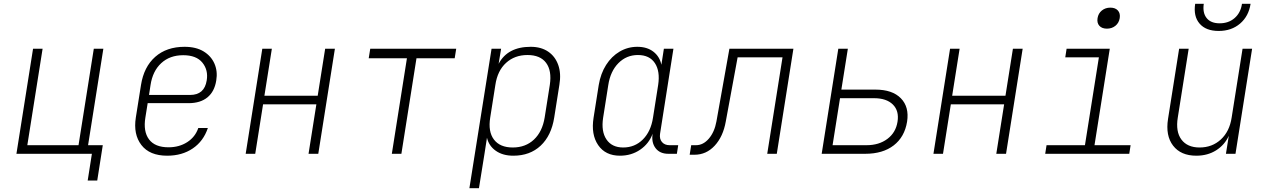

<svg xmlns="http://www.w3.org/2000/svg" viewBox="-20 -805 6640 1005"><path d="M439 140 461 0H66L153 -550H203L123 -45H391L471 -550H521L441 -45H518L489 140Z M855 10Q763 10 720 -46Q677 -102 691 -190L718 -360Q733 -455 792.5 -507.5Q852 -560 946 -560Q1006 -560 1045.5 -536Q1085 -512 1102.5 -472Q1120 -432 1112 -384Q1103 -326 1066 -295.5Q1029 -265 967 -265H753L741 -190Q729 -117 760 -75.5Q791 -34 862 -34Q918 -34 960 -61Q1002 -88 1018 -135H1068Q1045 -66 989 -28Q933 10 855 10ZM760 -308H975Q1050 -308 1062 -384Q1071 -438 1039.5 -477Q1008 -516 939 -516Q869 -516 824 -474.5Q779 -433 768 -360Z M1266 0 1353 -550H1403L1364 -304H1643L1682 -550H1733L1646 0H1595L1636 -259H1357L1316 0Z M2031 0 2110 -500H1910L1918 -550H2368L2360 -500H2160L2081 0Z M2437 180 2553 -550H2603L2590 -471Q2637 -560 2758 -560Q2812 -560 2849 -535Q2886 -510 2902 -465Q2918 -420 2908 -361L2881 -190Q2866 -95 2810 -42.5Q2754 10 2667 10Q2612 10 2575.5 -15.5Q2539 -41 2529 -84L2516 0L2487 180ZM2664 -33Q2731 -33 2775 -74.5Q2819 -116 2831 -190L2858 -361Q2869 -435 2838.5 -476Q2808 -517 2741 -517Q2674 -517 2629 -476Q2584 -435 2573 -361L2546 -190Q2534 -116 2565.5 -74.5Q2597 -33 2664 -33Z M3225 10Q3149 10 3111 -45.5Q3073 -101 3087 -189L3114 -360Q3124 -420 3152.5 -465Q3181 -510 3223.5 -535Q3266 -560 3316 -560Q3367 -560 3400 -534.5Q3433 -509 3442 -466L3455 -550H3505L3435 -105Q3431 -78 3445 -61.5Q3459 -45 3485 -45H3530L3523 0H3478Q3434 0 3411.5 -29.5Q3389 -59 3396 -105Q3377 -53 3331 -21.5Q3285 10 3225 10ZM3242 -33Q3303 -33 3345 -75Q3387 -117 3398 -189L3425 -360Q3436 -432 3408 -474.5Q3380 -517 3319 -517Q3259 -517 3217 -474.5Q3175 -432 3164 -360L3137 -189Q3126 -117 3154.5 -75Q3183 -33 3242 -33Z M3590 5 3598 -45H3623Q3661 -45 3690.5 -79.5Q3720 -114 3730 -169L3798 -550H4133L4046 0H3996L4076 -505H3841L3779 -169Q3765 -90 3721 -42.5Q3677 5 3615 5Z M4281 0 4368 -550H4418L4384 -336H4562Q4651 -336 4695.5 -290.5Q4740 -245 4728 -168Q4715 -88 4658 -44Q4601 0 4509 0ZM4338 -45H4516Q4581 -45 4625 -78Q4669 -111 4678 -168Q4687 -225 4653.5 -258Q4620 -291 4555 -291H4377Z M4866 0 4953 -550H5003L4964 -304H5243L5282 -550H5333L5246 0H5195L5236 -259H4957L4916 0Z M5451 0 5458 -45H5659L5732 -505H5556L5563 -550H5789L5709 -45H5898L5891 0ZM5774 -655Q5748 -655 5734.5 -670Q5721 -685 5725 -710Q5729 -735 5747.5 -750Q5766 -765 5792 -765Q5818 -765 5831.5 -750Q5845 -735 5841 -710Q5837 -685 5818.5 -670Q5800 -655 5774 -655Z M6242 10Q6161 10 6120.5 -42.5Q6080 -95 6094 -183L6152 -550H6202L6145 -190Q6133 -116 6164 -74.5Q6195 -33 6259 -33Q6325 -33 6370.5 -75Q6416 -117 6427 -190L6484 -550H6534L6447 0H6397L6412 -94Q6390 -46 6345.5 -18Q6301 10 6242 10ZM6359 -643Q6292 -643 6259 -681.5Q6226 -720 6236 -785H6281Q6274 -738 6296 -710.5Q6318 -683 6364 -683Q6411 -683 6442.5 -710.5Q6474 -738 6481 -785H6526Q6516 -720 6471 -681.5Q6426 -643 6359 -643Z"/></svg>

Font: JetBrains Mono NL Thin
Style: Italic
Weight: 100
Italic angle: -9°
Monospace: yes
Designer: Philipp Nurullin, Konstantin Bulenkov
Foundry: JetBrains
Version: Version 2.305; ttfautohint (v1.8.4.7-5d5b)